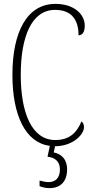

<svg xmlns="http://www.w3.org/2000/svg" viewBox="-20 -744 482 990"><path d="M235 226C293 226 326 191 326 129C326 75 294 49 257 42L264 10C355 10 413 -50 413 -88C413 -103 408 -112 400 -118C377 -62 340 -22 265 -22C144 -22 87 -162 87 -358C87 -553 142 -693 264 -693C350 -693 385 -641 385 -562C405 -562 417 -579 417 -612C417 -671 361 -724 266 -724C121 -724 44 -582 44 -358C44 -150 111 -8 237 8L225 64C266 69 289 90 289 130C289 173 266 195 231 195C218 195 202 192 184 187V216C202 223 219 226 235 226Z"/></svg>

Font: Noto Serif Khmer ExtraCondensed ExtraLight
Style: Regular
Weight: 200
Width: 2
Designer: Danh Hong and the Monotype Design Team
Foundry: Monotype Imaging Inc.
Version: Version 2.004